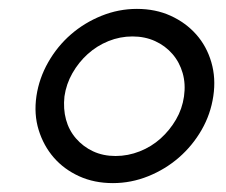

<svg xmlns="http://www.w3.org/2000/svg" viewBox="-20 -404 508 432"><path d="M62 -188Q68 -228 88.5 -264Q109 -300 139.5 -326.5Q170 -353 208.5 -368.5Q247 -384 288 -384Q330 -384 364 -368.5Q398 -353 421.5 -326.5Q445 -300 455.5 -264Q466 -228 460 -188Q454 -147 433.5 -111.5Q413 -76 382.5 -49.5Q352 -23 313.5 -7.5Q275 8 234 8Q192 8 158 -7.5Q124 -23 101 -49.5Q78 -76 67 -111.5Q56 -147 62 -188ZM125 -187Q122 -159 128.5 -135Q135 -111 151 -92.5Q167 -74 189.5 -63.5Q212 -53 240 -53Q268 -53 294.5 -63.5Q321 -74 341.5 -92.5Q362 -111 376 -135Q390 -159 394 -187Q398 -215 391 -239.5Q384 -264 368 -282.5Q352 -301 329 -311.5Q306 -322 278 -322Q250 -322 224 -311.5Q198 -301 177.5 -282.5Q157 -264 143 -239.5Q129 -215 125 -187Z"/></svg>

Font: Josefin Slab SemiBold
Style: Italic
Weight: 600
Italic angle: -12°
Designer: Santiago Orozco
Foundry: Typemade
Version: Version 2.000